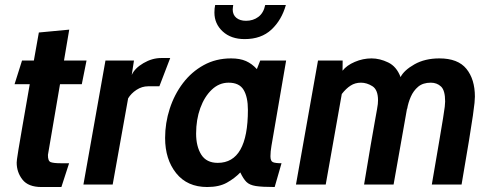

<svg xmlns="http://www.w3.org/2000/svg" viewBox="-20 -741 1971 771"><path d="M146.5 10Q93.5 10 70.2 -19.8Q47 -49.5 47 -88Q47 -92 48.2 -101.8Q49.5 -111.5 54.2 -141Q59 -170.5 69.8 -232.5Q80.5 -294.5 99.5 -403H38.5L68.5 -498H116Q125.5 -550 136 -610.5L258 -622L237 -498H327.5L308.5 -403H221L172.5 -119Q172 -94 184 -89.8Q196 -85.5 223.5 -85.5H257.5L226.5 10Z M315 0 403.5 -498H518L509 -440Q521 -467 556 -487.5Q591 -508 627.5 -508H663.5L620 -394.5H575Q550 -394.5 528.2 -380.2Q506.5 -366 494.5 -346L432.5 0Z M812 10Q732 10 687.5 -45.5Q643 -101 643 -187Q643 -247 661.5 -304.2Q680 -361.5 714.5 -407Q749 -452.5 798 -479.5Q847 -506.5 908 -506.5Q943.5 -506.5 967.8 -495.8Q992 -485 1011.5 -463.5L1025 -498H1129L1070 -155Q1066 -132 1066 -113.5Q1066 -94 1076 -89.8Q1086 -85.5 1110.5 -85.5L1083 10Q1032.5 10 1007.2 6Q982 2 969.5 -10.5Q957 -23 945 -48.5Q922.5 -25 891.2 -7.5Q860 10 812 10ZM854.5 -87Q975.5 -87 975.5 -299.5Q975.5 -351.5 958.2 -380.2Q941 -409 898 -409Q860 -409 830.5 -381Q801 -353 784.2 -306.8Q767.5 -260.5 767.5 -204.5Q767.5 -153 788.2 -120Q809 -87 854.5 -87ZM962.5 -584Q907.5 -584 874.2 -614.8Q841 -645.5 841 -690.5Q841 -707.5 844 -721H916.5Q916 -714.5 915.2 -710.8Q914.5 -707 914.5 -703Q914.5 -681.5 929 -669.5Q943.5 -657.5 968 -657.5Q996.5 -657.5 1017.5 -673.2Q1038.5 -689 1045 -721H1128Q1111 -660.5 1070 -622.2Q1029 -584 962.5 -584Z M1168.5 0 1257 -498H1356L1355.5 -457Q1372 -478.5 1404.8 -492.5Q1437.5 -506.5 1472 -506.5Q1505 -506.5 1538.8 -490.2Q1572.5 -474 1588.5 -431.5Q1602.5 -459 1644.5 -482.8Q1686.5 -506.5 1744.5 -506.5Q1819 -506.5 1853 -464.5Q1887 -422.5 1887 -353Q1887 -343.5 1885.5 -327.8Q1884 -312 1879 -277Q1874 -242 1863.2 -176Q1852.5 -110 1833.5 0H1714Q1732.5 -107.5 1743.2 -170.8Q1754 -234 1759.2 -266.5Q1764.5 -299 1766 -312.5Q1767.5 -326 1767.5 -333.5Q1767.5 -378 1751 -393.5Q1734.5 -409 1710 -409Q1678.5 -409 1659.2 -392.8Q1640 -376.5 1629.5 -352.2Q1619 -328 1615 -303.5L1614.5 -305L1560.5 0H1442Q1458 -97.5 1468.5 -158Q1479 -218.5 1485 -252Q1491 -285.5 1493.8 -301Q1496.5 -316.5 1497.2 -323.2Q1498 -330 1498 -338Q1498 -380.5 1475.5 -394.8Q1453 -409 1429.5 -409Q1406 -409 1387.8 -397.2Q1369.5 -385.5 1352.5 -363.5L1288 0Z"/></svg>

Font: Cabin Condensed
Style: Bold Italic
Weight: 700
Width: 3
Italic angle: -10°
Designer: Pablo Impallari
Foundry: Pablo Impallari. http://www.impallari.com Igino Marini. http://www.ikern.com
Version: Version 3.001; ttfautohint (v1.8.3)